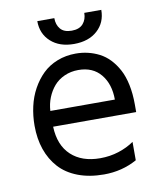

<svg xmlns="http://www.w3.org/2000/svg" viewBox="-83 -794 731 869"><g transform="rotate(-10 282.5 -359.0)"><path d="M294 -596.6Q227.6 -596.6 187.7 -632.8Q147.7 -669 147.7 -727.3H225.9Q225.9 -696.7 242.4 -677.2Q258.9 -657.7 294 -657.7Q329.2 -657.7 346.4 -677.4Q363.6 -697.1 363.6 -727.3H441.8Q441.8 -669 401.6 -632.8Q361.5 -596.6 294 -596.6ZM517 -279.8V-244.3H135.3Q138.5 -158.4 187.9 -112.6Q237.2 -66.8 321 -66.8Q365.8 -66.8 406.1 -79.7Q446.4 -92.7 477.3 -114.3V-29.8Q408.4 8.5 325.3 8.5Q258.2 8.5 205.8 -11.5Q153.4 -31.6 120.4 -68Q87.4 -104.4 70.3 -153.8Q53.3 -203.1 53.3 -262.8Q53.3 -308.6 62.9 -351.2Q72.4 -393.8 92.5 -430.4Q112.6 -467 140.6 -494.3Q168.7 -521.7 207.9 -537.1Q247.2 -552.6 293.3 -552.6Q322.1 -552.6 348.7 -546.3Q375.4 -540.1 400.7 -527.2Q426.1 -514.2 447.1 -492.2Q468 -470.2 483.8 -440.9Q499.6 -411.6 508.3 -370.4Q517 -329.2 517 -279.8ZM135.3 -316.8H431.8Q431.8 -388.1 395.1 -432.7Q358.3 -477.3 291.9 -477.3Q257.1 -477.3 228 -464.3Q198.9 -451.3 179.5 -429Q160.2 -406.6 148.6 -377.8Q137.1 -349.1 135.3 -316.8Z"/></g></svg>

Font: TID UI
Style: Regular
Weight: 400
Designer: The TID Project Authors
Foundry: Bakken & Bæck
Version: Version 1.001;hotconv 1.0.109;makeotfexe 2.5.65596